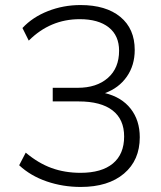

<svg xmlns="http://www.w3.org/2000/svg" viewBox="-20 -733 640 761"><path d="M300 8Q229 8 165 -14Q101 -36 56 -78L82 -128Q132 -86 184.5 -67Q237 -48 299 -48Q383 -48 427.5 -85Q472 -122 472 -192Q472 -260 426 -295.5Q380 -331 292 -331H189V-385H288Q363 -385 407.5 -424Q452 -463 452 -532Q452 -592 411 -624.5Q370 -657 296 -657Q179 -657 94 -572L69 -622Q109 -665 170 -689Q231 -713 299 -713Q400 -713 457 -666Q514 -619 514 -535Q514 -474 482.5 -429Q451 -384 396 -364Q462 -348 498 -302Q534 -256 534 -189Q534 -98 471.5 -45Q409 8 300 8Z"/></svg>

Font: Winston Light
Style: Regular
Weight: 300
Designer: Original fonts by Vernon Adams / Changes by Cristiano Sobral
Foundry: Original fonts by Vernon Adams / Changes by Cristiano Sobral
Version: Version 2.503;July 17, 2020;FontCreator 13.0.0.2655 64-bit